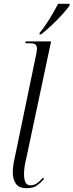

<svg xmlns="http://www.w3.org/2000/svg" viewBox="-20 -977 385 1007"><path d="M120 10Q80 10 63.5 -13Q47 -36 47 -74Q47 -95 51.5 -121Q56 -147 63 -177L171 -698Q174 -715 174 -721Q174 -734 167.5 -742Q161 -750 135 -750H113L115 -760H248L119 -152Q112 -124 109 -103Q106 -82 106 -65Q106 -37 113.5 -21Q121 -5 141 -5Q158 -5 174 -16Q190 -27 205 -45L211 -38Q192 -17 173 -3.5Q154 10 120 10ZM188 -805Q214 -836 239 -876.5Q264 -917 285 -957H345V-948Q331 -928 306 -900.5Q281 -873 251.5 -845Q222 -817 196 -797H187Z"/></svg>

Font: Noto Serif Display ExtraCondensed Light
Style: Italic
Weight: 300
Width: 2
Italic angle: -12°
Designer: Monotype Design Team
Foundry: Monotype Imaging Inc.
Version: Version 2.009